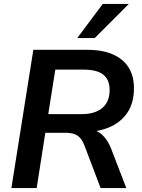

<svg xmlns="http://www.w3.org/2000/svg" viewBox="-20 -959 726 979"><path d="M38 0 150 -705H425Q503 -705 556 -681.5Q609 -658 636 -614.5Q663 -571 663 -510Q663 -433 628.5 -383Q594 -333 533.5 -308.5Q473 -284 396 -285V-300H422Q469 -300 499 -273.5Q529 -247 547 -200L624 0H493L411 -216Q402 -240 389.5 -254.5Q377 -269 359 -275.5Q341 -282 314 -282H211L167 0ZM226 -377H396Q464 -377 501.5 -408.5Q539 -440 539 -500Q539 -552 507 -578Q475 -604 406 -604H262ZM374 -765 504 -939H637L463 -765Z"/></svg>

Font: Nunito Sans 12pt ExtraLight 12pt
Style: Bold Italic
Weight: 700
Italic angle: -9°
Version: Version 3.101;gftools[0.9.27]